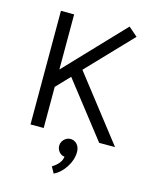

<svg xmlns="http://www.w3.org/2000/svg" viewBox="-135 -782 879 1110"><g transform="rotate(15 304.5 -227.5)"><path d="M172 -246V0H93V-680H172V-350L500 -695L554 -648L301 -383L599 0H504L249 -327ZM285 76Q285 96 298.5 112Q312 128 331 129Q327 170 275 202L296 240Q337 220 365.5 175.5Q394 131 394 84Q394 56 378 38.5Q362 21 339 21Q317 21 301 37.5Q285 54 285 76Z"/></g></svg>

Font: Catamaran
Style: Regular
Weight: 400
Designer: Pria Ravichandran
Version: Version 1.000;PS 001.000;hotconv 1.0.70;makeotf.lib2.5.58329